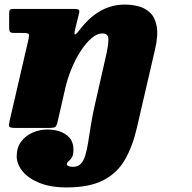

<svg xmlns="http://www.w3.org/2000/svg" viewBox="-20 -559 839 839"><path d="M40 -520Q26.5 -520 23.2 -516Q20 -512 20 -498V-439Q20 -424 24 -419.5Q28 -415 43.5 -415H79Q102.5 -415 105.5 -410Q108.5 -405 104.5 -387L22 -31Q18 -12 20.2 -6Q22.5 0 48 0H197Q215.5 0 221.5 -4.5Q227.5 -9 231 -24L264.5 -170.5Q275.5 -218.5 294 -262.2Q312.5 -306 335 -339.8Q357.5 -373.5 381.2 -393.2Q405 -413 427 -413Q454 -413 453.8 -386Q453.5 -359 442 -310L395 -103Q383.5 -53.5 377 -11.2Q370.5 31 365 64.5Q359.5 98 352.2 121.5Q345 145 332.5 157.5Q320 170 299 170Q286.5 170 279.2 166.8Q272 163.5 272 159Q272 152 279.2 146.2Q286.5 140.5 293.8 129.2Q301 118 301 95Q301 52 269 29.5Q237 7 186 7Q154 7 123.5 20Q93 33 73 59Q53 85 53 124Q53 157.5 78 188.8Q103 220 151.8 240Q200.5 260 271 260Q371 260 431.8 228.5Q492.5 197 526 138.8Q559.5 80.5 578 0L657 -341Q672 -404.5 664.8 -443.8Q657.5 -483 636 -503.5Q614.5 -524 585 -531.5Q555.5 -539 526 -539Q468 -539 418.5 -511Q369 -483 326 -426Q311.5 -407 307.5 -409Q303.5 -411 308 -430L325.5 -501Q328.5 -512.5 324 -516.2Q319.5 -520 306 -520Z"/></svg>

Font: Besley Black
Style: Italic
Weight: 900
Italic angle: -13°
Designer: Owen Earl
Foundry: indestructible type*
Version: Version 2.001